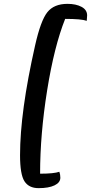

<svg xmlns="http://www.w3.org/2000/svg" viewBox="-20 -820 472 996"><path d="M180 156Q130 156 107 120.5Q84 85 84 -15Q84 -239 162 -584Q191 -713 225.5 -756.5Q260 -800 330 -800Q374 -800 403 -784.5Q432 -769 432 -740Q432 -734 430 -712Q402 -722 318 -722Q261 -579 224.5 -351Q188 -123 188 81Q260 81 288 71Q293 85 293 102Q293 127 263 141.5Q233 156 180 156Z"/></svg>

Font: Lemonada Light
Style: Regular
Weight: 300
Designer: Mohamed Gaber (Arabic), Eduardo Tunni (Latin)
Foundry: Kief Type Foundry
Version: Version 4.004